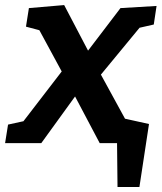

<svg xmlns="http://www.w3.org/2000/svg" viewBox="-49 -562 635 754"><path d="M-29 0 -17.4 -72.7 65.3 -90.8 32.5 -72.2 199.8 -289.7 242.3 -291.6 424.1 -530.2 565.8 -538.6 554.9 -465.7 473.3 -447.2 510.5 -466.9 342 -262.6 301.9 -260.7 113.2 0ZM342.5 0 214.2 -242.9 93.8 -465.1 116.8 -440.4 53 -457.3 64.5 -530.2 203 -542.1 320.3 -318.3 454.5 -72.8 433.6 -92.8 508.9 -73 497.3 0ZM412.5 172.3 410.6 -3.4H367.8L348.3 -116.6L536.1 -75L498.5 172.3Z"/></svg>

Font: Bitter Thin
Style: Italic
Weight: 100
Italic angle: -9°
Designer: Sol Matas, and Bitter project Authors
Foundry: Sol Matas
Version: Version 2.002